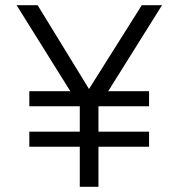

<svg xmlns="http://www.w3.org/2000/svg" viewBox="-20 -720 688 740"><path d="M287.5 0V-154.5H93V-212.5H287.5V-310.5H93V-368.5H251L44 -700H125L323 -377L526.5 -700H604.5L397 -368.5H554.5V-310.5H359.5V-212.5H554.5V-154.5H359.5V0Z"/></svg>

Font: Geologica ExtraLight
Style: Regular
Weight: 200
Designer: Sindre Bremnes, Frode Helland
Foundry: Monokrom Skriftforlag AS
Version: Version 1.010; ttfautohint (v1.8.4.7-5d5b);gftools[0.9.28]